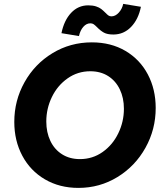

<svg xmlns="http://www.w3.org/2000/svg" viewBox="-20 -942 820 970"><path d="M52.2 -326.2Q52.2 -434.1 103.8 -526.4Q155.3 -618.7 245.1 -673.3Q335 -728 443.8 -728Q540.5 -728 613.8 -684.8Q687 -641.6 726.8 -566.2Q766.6 -490.7 766.6 -396.5Q766.6 -288.1 714.8 -195.3Q663.1 -102.5 573.5 -47.6Q483.9 7.3 376 7.3Q280.8 7.3 207 -35.9Q133.3 -79.1 92.8 -155Q52.2 -231 52.2 -326.2ZM606 -392.6Q606 -447.3 585.4 -490.2Q564.9 -533.2 526.6 -557.6Q488.3 -582 436 -582Q372.6 -582 321.5 -546.1Q270.5 -510.3 242.2 -451.9Q213.9 -393.6 213.9 -328.1Q213.9 -273.4 234.4 -230.2Q254.9 -187 293.5 -162.6Q332 -138.2 383.8 -138.2Q447.8 -138.2 498.5 -174.1Q549.3 -210 577.6 -268.6Q606 -327.1 606 -392.6ZM425.8 -915Q448.7 -915 465.1 -909.7Q481.4 -904.3 491.2 -896.7Q501 -889.2 512.2 -877.9Q521.5 -868.2 527.8 -863.8Q534.2 -859.4 543 -859.4Q563 -859.4 580.1 -878.2Q597.2 -897 602.5 -922.4L691.9 -907.7Q679.2 -844.2 642.1 -805.9Q605 -767.6 552.7 -767.6Q522.5 -767.6 505.1 -777.1Q487.8 -786.6 471.2 -803.7Q460 -814.9 453.1 -819.6Q446.3 -824.2 436.5 -824.2Q416.5 -824.2 400.9 -806.4Q385.3 -788.6 378.9 -759.8L290.5 -774.4Q303.7 -839.4 339.4 -877.2Q375 -915 425.8 -915Z"/></svg>

Font: Reddit Sans Fudge ExBold Italic
Style: Regular
Weight: 800
Italic angle: -11.25°
Designer: Stephen Hutchings
Version: Version 1.013